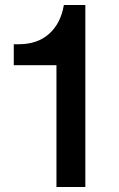

<svg xmlns="http://www.w3.org/2000/svg" viewBox="-20 -749 476 769"><path d="M206.1 0V-487.8H35.2V-571.8H55.2Q130.4 -571.8 177 -613.8Q223.6 -655.8 235.8 -729H321.8V0Z"/></svg>

Font: BDO Grotesk Medium
Style: Regular
Weight: 500
Designer: Deni Anggara
Foundry: Lokal Container
Version: Version 2.000